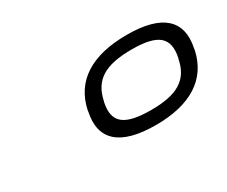

<svg xmlns="http://www.w3.org/2000/svg" viewBox="-61 -834 738 623"><g transform="rotate(-30 307.5 -522.5)"><path d="M212 -526 211 -519C191 -423 247 -372 380 -372C511 -372 589 -423 610 -519L611 -526C631 -622 575 -673 444 -673C311 -673 233 -622 212 -526ZM271 -521 272 -524C287 -595 334 -624 434 -624C532 -624 566 -595 551 -524L550 -521C536 -450 488 -422 391 -422C291 -422 256 -450 271 -521Z"/></g></svg>

Font: LT Wave Mono Light
Style: Italic
Weight: 300
Designer: Daniel Lyons
Version: Version 2.5 (Glyphs App)